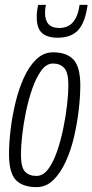

<svg xmlns="http://www.w3.org/2000/svg" viewBox="-20 -759 380 789"><path d="M130 10Q73 10 45 -19.5Q17 -49 17 -126Q17 -170 23.5 -225.5Q30 -281 43.5 -337Q57 -393 78 -439.5Q99 -486 129 -515Q159 -544 198 -544Q254 -544 282 -514Q310 -484 310 -408Q310 -363 303.5 -307Q297 -251 284 -195.5Q271 -140 249.5 -93.5Q228 -47 198.5 -18.5Q169 10 130 10ZM130 -36Q157 -36 178 -64Q199 -92 214.5 -137Q230 -182 240.5 -233.5Q251 -285 256 -331.5Q261 -378 261 -409Q261 -461 244 -479.5Q227 -498 198 -498Q171 -498 150 -469.5Q129 -441 113 -395.5Q97 -350 86.5 -299Q76 -248 71 -201.5Q66 -155 66 -125Q66 -72 82.5 -54Q99 -36 130 -36ZM217 -604Q175 -604 153 -623Q131 -642 131 -689Q131 -716 137 -739H169Q165 -725 165 -705Q166 -644 223 -644Q260 -644 280.5 -668.5Q301 -693 307 -739H340Q330 -666 301 -635Q272 -604 217 -604Z"/></svg>

Font: Georama Condensed Light
Style: Italic
Weight: 300
Width: 3
Italic angle: -9°
Designer: Jean-Baptiste Levee
Foundry: Production Type
Version: Version 1.000